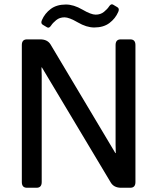

<svg xmlns="http://www.w3.org/2000/svg" viewBox="-20 -886 742 906"><path d="M182.1 -769Q170.9 -775.4 177.7 -791Q191.4 -822.8 219.5 -843.8Q247.6 -864.7 291 -864.7Q327.6 -864.7 368.7 -840.8Q409.7 -816.9 431.2 -816.9Q454.6 -816.9 470.7 -830.1Q486.8 -843.3 494.6 -855.5Q503.9 -869.6 513.2 -864.3L533.7 -852.1Q544.9 -845.7 538.1 -830.1Q524.4 -798.3 496.3 -777.3Q468.3 -756.3 424.8 -756.3Q388.2 -756.3 347.2 -780.3Q306.2 -804.2 284.7 -804.2Q261.2 -804.2 245.1 -791Q229 -777.8 221.2 -765.6Q211.9 -751.5 202.6 -756.8ZM107.4 0Q83 0 83 -26.9V-673.3Q83 -700.2 107.4 -700.2H169.9Q204.1 -700.2 218.8 -675.8L524.4 -163.6H526.4Q525.4 -183.1 525.4 -202.6V-673.3Q525.4 -700.2 549.8 -700.2H594.7Q619.1 -700.2 619.1 -673.3V-26.9Q619.1 0 594.7 0H551.8Q517.6 0 502.9 -24.4L177.7 -567.9H175.8Q176.8 -548.3 176.8 -528.8V-26.9Q176.8 0 152.3 0Z"/></svg>

Font: Istok Web
Style: Regular
Weight: 400
Designer: Andrey V. Panov
Foundry: Andrey V. Panov
Version: Version 1.0.2g